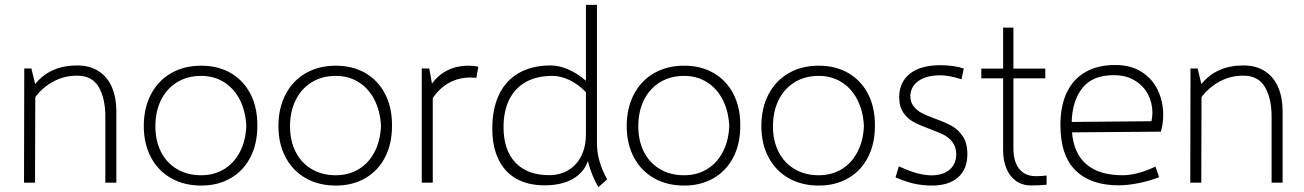

<svg xmlns="http://www.w3.org/2000/svg" viewBox="-20 -761 5435 800"><path d="M464.8 -297.9V0H418.9V-275.4Q418.9 -350.6 391.4 -398.2Q363.8 -445.8 300.8 -445.8Q248 -445.8 202.9 -421.6Q157.7 -397.5 127 -356.4L126 0H80.1L81.1 -475.6H110.8L126.5 -410.6Q189 -488.3 301.3 -488.3Q355 -488.3 391.8 -463.9Q428.7 -439.5 446.8 -396.5Q464.8 -353.5 464.8 -297.9Z M579.1 -235.8Q579.1 -310.5 608.9 -367.7Q638.7 -424.8 692.9 -456.1Q747.1 -487.3 818.4 -487.3Q889.2 -487.3 942.4 -456.1Q995.6 -424.8 1024.4 -367.9Q1053.2 -311 1052.2 -235.8Q1052.2 -161.6 1023.2 -105.5Q994.1 -49.3 941.2 -18.6Q888.2 12.2 818.4 12.2Q747.1 12.2 692.9 -18.6Q638.7 -49.3 608.9 -105.7Q579.1 -162.1 579.1 -235.8ZM1006.3 -235.8Q1003.4 -298.3 979 -345.7Q954.6 -393.1 913.1 -418.9Q871.6 -444.8 818.4 -444.8Q761.2 -444.8 718 -418.5Q674.8 -392.1 651.1 -344.5Q627.4 -296.9 627.4 -234.9Q627.4 -173.8 651.1 -127.7Q674.8 -81.5 718 -56.2Q761.2 -30.8 818.4 -30.8Q872.1 -30.8 913.8 -56.2Q955.6 -81.5 979.7 -128.2Q1003.9 -174.8 1006.3 -235.8Z M1140.1 -235.8Q1140.1 -310.5 1169.9 -367.7Q1199.7 -424.8 1253.9 -456.1Q1308.1 -487.3 1379.4 -487.3Q1450.2 -487.3 1503.4 -456.1Q1556.6 -424.8 1585.4 -367.9Q1614.3 -311 1613.3 -235.8Q1613.3 -161.6 1584.2 -105.5Q1555.2 -49.3 1502.2 -18.6Q1449.2 12.2 1379.4 12.2Q1308.1 12.2 1253.9 -18.6Q1199.7 -49.3 1169.9 -105.7Q1140.1 -162.1 1140.1 -235.8ZM1567.4 -235.8Q1564.5 -298.3 1540 -345.7Q1515.6 -393.1 1474.1 -418.9Q1432.6 -444.8 1379.4 -444.8Q1322.3 -444.8 1279.1 -418.5Q1235.8 -392.1 1212.2 -344.5Q1188.5 -296.9 1188.5 -234.9Q1188.5 -173.8 1212.2 -127.7Q1235.8 -81.5 1279.1 -56.2Q1322.3 -30.8 1379.4 -30.8Q1433.1 -30.8 1474.9 -56.2Q1516.6 -81.5 1540.8 -128.2Q1564.9 -174.8 1567.4 -235.8Z M1930.2 -487.3Q1953.6 -487.3 1973.1 -483.4L1964.8 -436.5Q1951.7 -438 1939 -438Q1891.6 -438 1851.3 -416Q1811 -394 1783.2 -352.1V0H1737.3V-475.6H1768.6L1779.8 -412.6Q1806.6 -449.2 1845.2 -468.3Q1883.8 -487.3 1930.2 -487.3Z M2473.1 19Q2442.4 -35.6 2429.7 -89.8Q2412.1 -41 2365.7 -14.9Q2319.3 11.2 2248.5 11.2Q2179.7 11.2 2130.9 -16.6Q2082 -44.4 2056.6 -97.7Q2031.2 -150.9 2031.2 -225.6Q2031.2 -308.6 2059.8 -367.7Q2088.4 -426.8 2143.1 -457.5Q2197.8 -488.3 2274.9 -488.3Q2310.1 -488.3 2348.1 -471.7Q2386.2 -455.1 2421.4 -424.3V-740.7H2467.3V-161.1Q2467.8 -89.4 2509.8 -13.7ZM2421.4 -201.7V-377Q2389.6 -409.7 2353.3 -427.2Q2316.9 -444.8 2281.2 -444.8Q2217.3 -444.8 2171.6 -419.7Q2126 -394.5 2102.1 -346.4Q2078.1 -298.3 2078.1 -231Q2078.1 -135.7 2127.7 -83.5Q2177.2 -31.2 2268.1 -31.2Q2313.5 -31.2 2348.4 -52.2Q2383.3 -73.2 2402.3 -111.8Q2421.4 -150.4 2421.4 -201.7Z M2591.3 -235.8Q2591.3 -310.5 2621.1 -367.7Q2650.9 -424.8 2705.1 -456.1Q2759.3 -487.3 2830.6 -487.3Q2901.4 -487.3 2954.6 -456.1Q3007.8 -424.8 3036.6 -367.9Q3065.4 -311 3064.5 -235.8Q3064.5 -161.6 3035.4 -105.5Q3006.3 -49.3 2953.4 -18.6Q2900.4 12.2 2830.6 12.2Q2759.3 12.2 2705.1 -18.6Q2650.9 -49.3 2621.1 -105.7Q2591.3 -162.1 2591.3 -235.8ZM3018.6 -235.8Q3015.6 -298.3 2991.2 -345.7Q2966.8 -393.1 2925.3 -418.9Q2883.8 -444.8 2830.6 -444.8Q2773.4 -444.8 2730.2 -418.5Q2687 -392.1 2663.3 -344.5Q2639.6 -296.9 2639.6 -234.9Q2639.6 -173.8 2663.3 -127.7Q2687 -81.5 2730.2 -56.2Q2773.4 -30.8 2830.6 -30.8Q2884.3 -30.8 2926 -56.2Q2967.8 -81.5 2991.9 -128.2Q3016.1 -174.8 3018.6 -235.8Z M3152.3 -235.8Q3152.3 -310.5 3182.1 -367.7Q3211.9 -424.8 3266.1 -456.1Q3320.3 -487.3 3391.6 -487.3Q3462.4 -487.3 3515.6 -456.1Q3568.8 -424.8 3597.7 -367.9Q3626.5 -311 3625.5 -235.8Q3625.5 -161.6 3596.4 -105.5Q3567.4 -49.3 3514.4 -18.6Q3461.4 12.2 3391.6 12.2Q3320.3 12.2 3266.1 -18.6Q3211.9 -49.3 3182.1 -105.7Q3152.3 -162.1 3152.3 -235.8ZM3579.6 -235.8Q3576.7 -298.3 3552.2 -345.7Q3527.8 -393.1 3486.3 -418.9Q3444.8 -444.8 3391.6 -444.8Q3334.5 -444.8 3291.3 -418.5Q3248 -392.1 3224.4 -344.5Q3200.7 -296.9 3200.7 -234.9Q3200.7 -173.8 3224.4 -127.7Q3248 -81.5 3291.3 -56.2Q3334.5 -30.8 3391.6 -30.8Q3445.3 -30.8 3487.1 -56.2Q3528.8 -81.5 3553 -128.2Q3577.1 -174.8 3579.6 -235.8Z M3711.4 -22 3725.1 -67.9Q3769.5 -47.9 3800.5 -39.3Q3831.5 -30.8 3862.3 -30.3Q3910.6 -31.2 3937.3 -54.4Q3963.9 -77.6 3964.4 -118.7Q3963.9 -148.9 3949 -168.5Q3934.1 -188 3912.6 -199Q3891.1 -210 3854 -223.6Q3812.5 -238.8 3787.4 -252.2Q3762.2 -265.6 3744.4 -291Q3726.6 -316.4 3726.6 -357.4Q3727.5 -419.9 3772.2 -454.6Q3816.9 -489.3 3897.9 -489.3Q3954.1 -489.3 3995.6 -475.6L3986.3 -430.7Q3933.6 -447.3 3897.9 -447.3Q3840.8 -446.8 3808.1 -424.6Q3775.4 -402.3 3772.9 -362.3Q3772.9 -335.4 3786.9 -317.9Q3800.8 -300.3 3821 -289.8Q3841.3 -279.3 3876 -266.6Q3919.4 -251 3946 -236.1Q3972.7 -221.2 3991.7 -192.9Q4010.7 -164.6 4010.7 -118.7Q4010.7 -56.2 3971.9 -22Q3933.1 12.2 3862.3 12.2Q3822.3 11.7 3788.3 4.2Q3754.4 -3.4 3711.4 -22Z M4340.8 -29.8V8.8Q4308.1 11.7 4276.4 11.7Q4238.8 11.7 4212.4 -7.8Q4186 -27.3 4172.9 -60.3Q4159.7 -93.3 4159.7 -133.3V-434.6H4068.8V-475.1H4159.7V-646H4202.6V-475.1H4335.4V-434.6H4202.6V-144Q4202.6 -86.9 4227.1 -56.9Q4251.5 -26.9 4296.4 -26.9Q4321.3 -26.9 4340.8 -29.8Z M4826.7 -282.7Q4826.7 -246.1 4816.9 -212.4L4446.8 -209.5Q4454.1 -121.1 4507.3 -75.9Q4560.5 -30.8 4657.7 -30.8Q4687.5 -30.8 4720.9 -39.6Q4754.4 -48.3 4794.4 -66.9L4809.6 -22.9Q4774.4 -8.3 4726.8 1.5Q4679.2 11.2 4640.6 11.2Q4525.4 11.2 4461.9 -50.5Q4398.4 -112.3 4398.4 -240.7Q4398.4 -320.8 4425.5 -376.7Q4452.6 -432.6 4503.7 -461.4Q4554.7 -490.2 4626 -490.2Q4692.9 -490.2 4738 -460.7Q4783.2 -431.2 4804.9 -383.8Q4826.7 -336.4 4826.7 -282.7ZM4781.7 -292Q4781.7 -332 4763.4 -367.7Q4745.1 -403.3 4708.5 -425.5Q4671.9 -447.8 4620.6 -447.8Q4532.7 -447.8 4490.5 -395Q4448.2 -342.3 4445.3 -252.9L4777.8 -255.9Q4781.7 -274.4 4781.7 -292Z M5324.2 -297.9V0H5278.3V-275.4Q5278.3 -350.6 5250.7 -398.2Q5223.1 -445.8 5160.2 -445.8Q5107.4 -445.8 5062.3 -421.6Q5017.1 -397.5 4986.3 -356.4L4985.4 0H4939.5L4940.4 -475.6H4970.2L4985.8 -410.6Q5048.3 -488.3 5160.6 -488.3Q5214.4 -488.3 5251.2 -463.9Q5288.1 -439.5 5306.2 -396.5Q5324.2 -353.5 5324.2 -297.9Z"/></svg>

Font: Selawik Light
Style: Regular
Weight: 300
Designer: Aaron Bell
Foundry: Microsoft Corporation
Version: Version 1.01